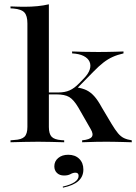

<svg xmlns="http://www.w3.org/2000/svg" viewBox="-20 -652 624 880"><path d="M154.8 -2.4Q121 -2.4 92.3 -1.6Q63.7 -0.8 28.2 0V-8.9L46 -10.5Q79 -12.1 92.3 -25.4Q105.6 -38.7 105.6 -70.2V-207.3H204V-70.2Q204 -38.7 216.5 -25.4Q229 -12.1 261.3 -9.7L274.2 -8.9V0Q240.3 -0.8 212.9 -1.6Q185.5 -2.4 154.8 -2.4ZM105.6 -207.3V-544.4Q105.6 -579.8 91.9 -594.8Q78.2 -609.7 41.9 -612.9L28.2 -613.7V-622.6Q50 -621.8 62.9 -621.4Q75.8 -621 91.9 -621Q124.2 -621 152 -623.8Q179.8 -626.6 204 -632.3V-622.6V-207.3ZM356.5 0V-8.9Q391.1 -12.1 400.4 -24.2Q409.7 -36.3 396 -59.7L338.7 -159.7Q317.7 -195.2 297.2 -207.3Q276.6 -219.4 238.7 -219.4H195.2V-228.2H247.6Q277.4 -228.2 299.2 -237.9Q321 -247.6 343.5 -271L365.3 -293.5Q385.5 -314.5 391.5 -333.9Q397.6 -353.2 390.3 -369.4Q383.1 -385.5 362.9 -395.6Q342.7 -405.6 310.5 -407.3V-416.1Q329.8 -415.3 360.9 -414.5Q391.9 -413.7 430.6 -413.7Q451.6 -413.7 471 -414.1Q490.3 -414.5 508.9 -414.9Q527.4 -415.3 546 -416.1V-407.3Q517.7 -400.8 496.4 -391.1Q475 -381.5 454 -365.3Q433.1 -349.2 407.3 -322.6L321.8 -235.5L330.6 -251.6Q358.1 -247.6 377 -238.3Q396 -229 412.5 -210.5Q429 -191.9 446 -160.5L491.1 -84.7Q508.1 -56.5 521 -41.1Q533.9 -25.8 548.4 -19Q562.9 -12.1 583.9 -8.9V0Q560.5 -0.8 541.1 -1.2Q521.8 -1.6 504.8 -2Q487.9 -2.4 470.2 -2.4Q448.4 -2.4 423 -2Q397.6 -1.6 356.5 0ZM268.5 208.1 267.7 203.2Q303.2 195.2 321.8 182.7Q340.3 170.2 340.3 154Q340.3 139.5 325.8 139.5Q314.5 139.5 303.2 146Q291.9 152.4 273.4 152.4Q253.2 152.4 241.1 140.7Q229 129 229 110.5Q229 87.1 246.8 72.2Q264.5 57.3 292.7 57.3Q324.2 57.3 343.1 75.8Q362.1 94.4 362.1 125Q362.1 157.3 339.1 177.8Q316.1 198.4 268.5 208.1Z"/></svg>

Font: Playfair 144pt SemiExpanded SemiBold
Style: Regular
Weight: 600
Width: 6
Designer: Claus Eggers Sørensen
Foundry: Claus Eggers Sørensen
Version: Version 2.203